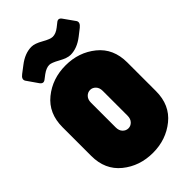

<svg xmlns="http://www.w3.org/2000/svg" viewBox="-278 -1017 1117 1117"><g transform="rotate(-45 280.5 -459.0)"><path d="M14 -468Q14 -582 93 -646Q172 -710 281 -710Q389 -710 468 -646Q547 -582 547 -468V-232Q547 -118 468 -54Q389 10 281 10Q172 10 93 -54Q14 -118 14 -232ZM52 -813Q40 -833 67 -853L109 -885Q163 -927 217 -927Q244 -927 285 -903.5Q326 -880 346 -880Q372 -880 400 -902L424 -921Q444 -938 460 -915L509 -846Q520 -827 494 -806L453 -774Q399 -732 345 -732Q318 -732 276 -755.5Q234 -779 216 -779Q191 -779 161 -757L136 -738Q116 -722 100 -744ZM232 -248Q232 -222 246.5 -207Q261 -192 281 -192Q300 -192 314.5 -207Q329 -222 329 -248V-452Q329 -478 314.5 -493Q300 -508 281 -508Q261 -508 246.5 -493Q232 -478 232 -452Z"/></g></svg>

Font: LT Crewmate
Style: Regular
Weight: 400
Designer: Daniel Lyons
Foundry: LyonsType
Version: Version 1.001;FEAKit 1.0